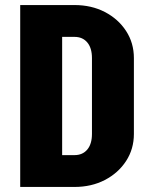

<svg xmlns="http://www.w3.org/2000/svg" viewBox="-20 -740 605 760"><path d="M344 -208V-511H510V-208ZM206 0V-126H275V0ZM206 -594V-720H275V-594ZM206 -594V-720H275V-594ZM510 -510H344Q344 -550 325.5 -572Q307 -594 275 -594V-720Q342 -720 395 -692.5Q448 -665 479 -617.5Q510 -570 510 -510ZM510 -210Q510 -150 479 -102.5Q448 -55 395 -27.5Q342 0 275 0V-126Q307 -126 325.5 -148Q344 -170 344 -210ZM60 0V-720H226V0Z"/></svg>

Font: Akshar Light
Style: Regular
Weight: 300
Designer: Tall Chai
Foundry: Tall Chai
Version: Version 1.100